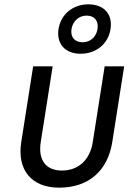

<svg xmlns="http://www.w3.org/2000/svg" viewBox="-20 -856 640 886"><path d="M352 -608C424 -608 480 -654 490 -722C501 -790 460 -836 388 -836C316 -836 261 -790 250 -722C240 -654 280 -608 352 -608ZM361 -661C325 -661 304 -685 310 -722C316 -759 344 -784 380 -784C416 -784 436 -759 430 -722C424 -685 397 -661 361 -661ZM253 10C388 10 477 -67 498 -200L553 -550H463L408 -200C395 -117 341 -69 266 -69C192 -69 155 -117 168 -200L223 -550H133L78 -200C58 -71 126 10 253 10Z"/></svg>

Font: JetBrains Mono
Style: Italic
Weight: 400
Italic angle: -9°
Monospace: yes
Designer: Philipp Nurullin, Konstantin Bulenkov
Foundry: JetBrains
Version: Version 2.305